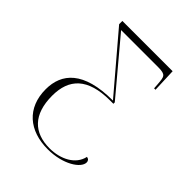

<svg xmlns="http://www.w3.org/2000/svg" viewBox="-201 -836 967 967"><g transform="rotate(45 282.0 -352.5)"><path d="M300 9C409 9 486 -43 486 -83C486 -94 480 -102 467 -104C453 -37 381 -1 303 -1C192 -1 125 -64 125 -198C125 -317 189 -387 349 -387H372V-397L137 -677H402C456 -677 456 -664 460 -615L462 -587H472L467 -714H109V-691L359 -397C149 -397 79 -310 79 -198C79 -65 168 9 300 9Z"/></g></svg>

Font: Noto Serif Display ExtraLight
Style: Regular
Weight: 200
Designer: Monotype Design Team
Foundry: Monotype Imaging Inc.
Version: Version 2.009